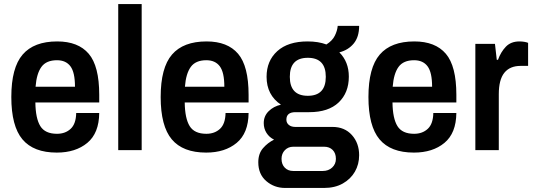

<svg xmlns="http://www.w3.org/2000/svg" viewBox="-20 -743 2639 950"><path d="M261 12Q146 12 91 -53.5Q36 -119 36 -263Q36 -408 92 -473Q148 -538 263 -538Q367 -538 419 -477Q471 -416 471 -274V-236H155Q156 -157 179.5 -119Q203 -81 262 -81Q303 -81 329.5 -105.5Q356 -130 357 -184H471Q470 -84 412 -36Q354 12 261 12ZM156 -314H351Q351 -385 328.5 -415Q306 -445 262 -445Q209 -445 185 -412Q161 -379 156 -314Z M565 0V-723H681V0Z M1000 12Q885 12 830 -53.5Q775 -119 775 -263Q775 -408 831 -473Q887 -538 1002 -538Q1106 -538 1158 -477Q1210 -416 1210 -274V-236H894Q895 -157 918.5 -119Q942 -81 1001 -81Q1042 -81 1068.5 -105.5Q1095 -130 1096 -184H1210Q1209 -84 1151 -36Q1093 12 1000 12ZM895 -314H1090Q1090 -385 1067.5 -415Q1045 -445 1001 -445Q948 -445 924 -412Q900 -379 895 -314Z M1391 187Q1337 187 1297.5 153Q1258 119 1258 60Q1258 17 1281.5 -10Q1305 -37 1336 -52Q1312 -64 1298.5 -85.5Q1285 -107 1285 -134Q1285 -169 1309.5 -193Q1334 -217 1370 -225Q1299 -273 1299 -363Q1299 -442 1352 -490Q1405 -538 1502 -538Q1555 -538 1595 -523Q1624 -541 1636.5 -566Q1649 -591 1651 -615H1757Q1757 -560 1730 -527.5Q1703 -495 1659 -484Q1706 -437 1706 -364Q1706 -284 1655.5 -236Q1605 -188 1510 -188H1442Q1397 -188 1397 -151Q1397 -135 1409 -125Q1421 -115 1441 -115H1625Q1685 -115 1721 -75Q1757 -35 1757 25Q1757 70 1736 106.5Q1715 143 1676 165Q1637 187 1583 187ZM1503 -269Q1592 -269 1592 -363Q1592 -457 1503 -457Q1414 -457 1414 -363Q1414 -269 1503 -269ZM1431 103H1577Q1605 103 1623.5 86Q1642 69 1642 43Q1642 15 1626 -1Q1610 -17 1584 -17H1431Q1406 -17 1389.5 0Q1373 17 1373 43Q1373 70 1389 86.5Q1405 103 1431 103Z M2028 12Q1913 12 1858 -53.5Q1803 -119 1803 -263Q1803 -408 1859 -473Q1915 -538 2030 -538Q2134 -538 2186 -477Q2238 -416 2238 -274V-236H1922Q1923 -157 1946.5 -119Q1970 -81 2029 -81Q2070 -81 2096.5 -105.5Q2123 -130 2124 -184H2238Q2237 -84 2179 -36Q2121 12 2028 12ZM1923 -314H2118Q2118 -385 2095.5 -415Q2073 -445 2029 -445Q1976 -445 1952 -412Q1928 -379 1923 -314Z M2332 0V-526H2429L2438 -447H2444Q2458 -486 2483 -512Q2508 -538 2550 -538Q2563 -538 2574.5 -536Q2586 -534 2593 -531V-417H2556Q2503 -417 2475.5 -383Q2448 -349 2448 -277V0Z"/></svg>

Font: Archivo SemiCondensed SemiBold
Style: Regular
Weight: 600
Width: 4
Designer: Hector Gatti
Foundry: Omnibus-Type
Version: Version 2.001; ttfautohint (v1.8.3)